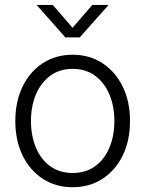

<svg xmlns="http://www.w3.org/2000/svg" viewBox="-20 -765 602 796"><path d="M281.2 11.2Q210.9 11.2 157.2 -23.9Q103.5 -59.1 73.5 -120.8Q43.5 -182.6 43.5 -263.2Q43.5 -343.8 73.5 -405.8Q103.5 -467.8 157.2 -502.9Q210.9 -538.1 281.2 -538.1Q351.6 -538.1 405 -502.9Q458.5 -467.8 488.8 -405.8Q519 -343.8 519 -263.2Q519 -182.6 489 -120.8Q459 -59.1 405.3 -23.9Q351.6 11.2 281.2 11.2ZM281.2 -47.9Q335.4 -47.9 374 -75.7Q412.6 -103.5 433.3 -152.3Q454.1 -201.2 454.1 -263.2Q454.1 -325.2 433.3 -374Q412.6 -422.9 374 -451.2Q335.4 -479.5 281.2 -479.5Q227.5 -479.5 188.7 -451.2Q149.9 -422.9 129.2 -374Q108.4 -325.2 108.4 -263.2Q108.4 -201.2 129.2 -152.3Q149.9 -103.5 188.5 -75.7Q227.1 -47.9 281.2 -47.9ZM198.7 -744.6 280.8 -649.9 362.8 -744.6H428.7V-742.7L310.5 -609.9H251L133.3 -742.7V-744.6Z"/></svg>

Font: Inter 24pt Light
Style: Regular
Weight: 300
Designer: Rasmus Andersson
Foundry: rsms
Version: Version 4.001;git-66647c0bb